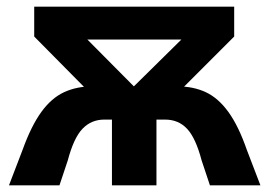

<svg xmlns="http://www.w3.org/2000/svg" viewBox="-20 -558 811 578"><path d="M7 0 48 -107Q74 -179 104.5 -221Q135 -263 173 -280.5Q211 -298 258 -298H514Q562 -298 599.5 -280.5Q637 -263 667.5 -221Q698 -179 723 -107L764 0H612L587 -75Q569 -143 543 -170.5Q517 -198 477 -198H451V0H317V-198H294Q255 -198 228.5 -170.5Q202 -143 184 -75L159 0ZM383 -298 526 -439H243ZM261 -268 83 -448V-538H685V-448L505 -268Z"/></svg>

Font: MOST Montserrat
Style: Bold
Weight: 700
Designer: Julieta Ulanovsky
Foundry: Julieta Ulanovsky
Version: Version 8.000;March 11, 2024;FontCreator 15.0.0.2926 64-bit